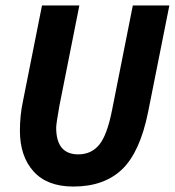

<svg xmlns="http://www.w3.org/2000/svg" viewBox="-20 -672 641 704"><path d="M249 12Q153 12 103 -43.5Q53 -99 53 -193Q53 -249 64 -300L134 -652H271L198 -285Q186 -218 186 -204Q186 -106 267 -106Q315 -106 344 -141.5Q373 -177 391 -269L467 -652H601L523 -261Q493 -113 427 -50.5Q361 12 249 12Z"/></svg>

Font: TypoPRO Source Code Pro
Style: Bold Italic
Weight: 700
Italic angle: -11°
Monospace: yes
Designer: Paul D. Hunt, Teo Tuominen
Foundry: Adobe Systems Incorporated
Version: Version 1.030;PS 1.0;hotconv 1.0.84;makeotf.lib2.5.63406